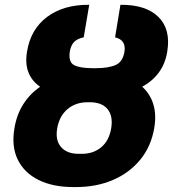

<svg xmlns="http://www.w3.org/2000/svg" viewBox="-20 -757 709 787"><path d="M360.4 -477.5H372.1Q424.3 -477.5 453.9 -490.5Q483.4 -503.4 490.2 -545.4Q497.6 -593.3 451.7 -604L473.6 -737.3Q578.1 -738.3 629.4 -687.5Q680.7 -636.7 665.5 -545.4Q657.7 -496.1 631.3 -460.2Q605 -424.3 563 -401.4Q595.2 -372.6 608.4 -329.8Q621.6 -287.1 612.3 -232.4Q599.6 -157.2 555.4 -103Q511.2 -48.8 443.4 -19.5Q375.5 9.8 291.5 9.8H281.2Q196.8 9.8 138.2 -19.3Q79.6 -48.3 53 -102.3Q26.4 -156.2 39.1 -230.5Q47.9 -286.1 75 -329.1Q102.1 -372.1 144.5 -401.4Q110.8 -424.3 96.7 -460.2Q82.5 -496.1 90.8 -545.4Q105.5 -637.2 173.1 -687.7Q240.7 -738.3 345.7 -737.3L323.2 -604Q296.9 -598.6 283.7 -585Q270.5 -571.3 266.1 -545.4Q259.8 -502.4 283.9 -490Q308.1 -477.5 360.4 -477.5ZM349.1 -337.9H338.9Q290 -337.9 256.6 -309.6Q223.1 -281.2 214.4 -230.5Q206.1 -181.6 230.7 -153.8Q255.4 -126 303.7 -126.5H314Q361.8 -126 394.8 -153.3Q427.7 -180.7 436 -232.4Q443.8 -282.2 420.4 -310.1Q397 -337.9 349.1 -337.9Z"/></svg>

Font: Inter Display Extra Bold
Style: Italic
Weight: 800
Italic angle: -9.39999°
Designer: Rasmus Andersson
Foundry: rsms
Version: Version 4.000;git-4fc901f